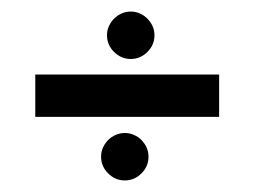

<svg xmlns="http://www.w3.org/2000/svg" viewBox="-20 -479 440 332"><path d="M236.8 -208Q236.8 -191.4 224.6 -179.2Q212.4 -167 195.8 -167Q179.2 -167 167 -179.2Q154.8 -191.4 154.8 -208Q154.8 -216.8 158.2 -224.1Q161.6 -231.4 167.2 -237.1Q172.9 -242.7 180.2 -245.8Q187.5 -249 195.8 -249Q204.1 -249 211.4 -245.8Q218.8 -242.7 224.4 -237.1Q230 -231.4 233.4 -224.1Q236.8 -216.8 236.8 -208ZM247.1 -418Q247.1 -401.4 234.9 -389.2Q222.7 -377 206.1 -377Q189.5 -377 177.2 -389.2Q165 -401.4 165 -418Q165 -426.8 168.5 -434.1Q171.9 -441.4 177.5 -447Q183.1 -452.6 190.4 -455.8Q197.8 -459 206.1 -459Q214.4 -459 221.7 -455.8Q229 -452.6 234.6 -447Q240.2 -441.4 243.7 -434.1Q247.1 -426.8 247.1 -418ZM41 -276.9V-350.1H358.9V-276.9Z"/></svg>

Font: Englebert
Style: Regular
Weight: 400
Designer: Astigmatic (AOETI)
Foundry: Astigmatic (AOETI)
Version: Version 1.000